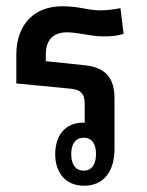

<svg xmlns="http://www.w3.org/2000/svg" viewBox="-20 -583 467 612"><path d="M345 -269C345 -333 318 -368 250 -375L126 -388V-410C126 -455 149 -480 194 -480C228 -480 272 -467 307 -467C334 -467 351 -468 374 -475L364 -557C343 -553 322 -550 299 -550C260 -550 234 -563 178 -563C90 -563 32 -506 32 -408V-317L208 -300C244 -296 250 -277 250 -249V-192C248 -192 246 -192 244 -192C190 -192 156 -153 156 -92C156 -31 190 9 248 9C307 9 345 -32 345 -109ZM247 -144C273 -144 286 -124 286 -92C286 -60 273 -39 247 -39C220 -39 207 -60 207 -92C207 -123 220 -144 247 -144Z"/></svg>

Font: Noto Sans Thai Looped Condensed Medium
Style: Regular
Weight: 500
Width: 3
Designer: Sasikarn Vongin, Ben Mitchell
Foundry: The Fontpad Ltd
Version: Version 1.001